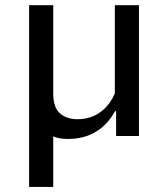

<svg xmlns="http://www.w3.org/2000/svg" viewBox="-20 -534 660 754"><path d="M431 -513.7H525.7V0H436V-124L431 -131ZM94.3 200V-513.7H189V-167.8Q189 -112.2 215.2 -89Q241.5 -65.8 284.8 -65.8Q320.5 -65.8 350.2 -79.6Q379.8 -93.3 401.7 -119.1Q423.5 -144.8 436.3 -180.7L451.5 -97.3H431.5Q403.3 -44.8 356.5 -16.6Q309.7 11.7 247 11.7Q211.3 11.7 186.6 0.9Q161.8 -9.8 147.9 -29.3Q134 -48.8 129.7 -75L189 -67.7V200Z"/></svg>

Font: Monaspace Neon Var ExtraLight
Style: Regular
Weight: 200
Designer: Riley Cran and the Lettermatic Team
Version: Version 1.200 (Monaspace Neon Var)